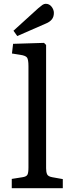

<svg xmlns="http://www.w3.org/2000/svg" viewBox="-20 -992 375 1012"><path d="M42 0V-49L99 -58Q119 -61 124.5 -71Q130 -81 130 -109V-643Q130 -678 122.5 -688.5Q115 -699 87 -703L43 -710L49 -761L212 -766L223 -755V-105Q223 -86 228 -74Q233 -62 255 -58L311 -48V0ZM71 -802 51 -830 182 -949Q195 -960 203.5 -966Q212 -972 221 -972Q240 -972 252 -956.5Q264 -941 264 -924Q264 -903 253 -889.5Q242 -876 222 -868Z"/></svg>

Font: Text Regular
Style: Regular
Weight: 400
Designer: Latin by Veronika Burian and Jose Scaglione. Greek by Irene Vlachou. Cyrillic by Vera Evstafieva.
Foundry: TypeTogether
Version: Version 3.002